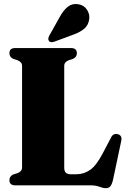

<svg xmlns="http://www.w3.org/2000/svg" viewBox="-20 -945 642 979"><path d="M352.5 -645 331 -638Q307.5 -629 307.5 -609V-90.5Q307.5 -71.5 316 -64Q324.5 -56.5 340.5 -56.5H369.5Q407.5 -56.5 439.2 -78.5Q471 -100.5 503 -161.5L545 -241.5Q556 -266.5 580 -261Q605.5 -255 597.5 -223L556 -27Q550.5 -4.5 542.5 5Q534.5 14.5 520 14.5Q505 14.5 487 7.2Q469 0 441 0H58Q28 0 28 -26.5Q28 -46 47.5 -55.5L69 -62Q92.5 -71 92.5 -91V-609Q92.5 -629 69 -638L47.5 -645Q28 -654 28 -673.5Q28 -700 58 -700H342Q372 -700 372 -673.5Q372 -654 352.5 -645ZM285.5 -860Q303.5 -893 326.2 -910.8Q349 -928.5 378.5 -923.5Q408.5 -919 423.5 -895.5Q438.5 -872 435 -848Q431 -816.5 409.5 -798.5Q388 -780.5 354.5 -768.5L257 -732.5Q249.5 -729.5 241.5 -730Q233.5 -730.5 229.5 -736.5Q225 -742.5 226.5 -749.8Q228 -757 232 -764.5Z"/></svg>

Font: Fraunces 144pt Soft Black
Style: Regular
Weight: 900
Version: Version 1.000;[b76b70a41]